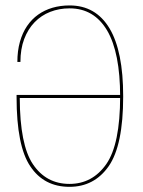

<svg xmlns="http://www.w3.org/2000/svg" viewBox="-20 -700 540 724"><path d="M242 4.5Q335.5 4.5 390 -73.5Q444.5 -152 444.5 -336.5Q444.5 -507 393 -593Q341 -679.5 242.5 -679.5V-668.5Q334.5 -668.5 384 -585Q433 -501.5 433 -336Q433 -156.5 381 -81.5Q328.5 -6.5 242 -6.5Q154 -6.5 104 -81Q55 -154 54.5 -330.5H438V-342H42.5Q42.5 -337.5 42.5 -333.5Q42.5 -149 94.5 -72.5Q146 4.5 242 4.5ZM57 -466.5Q57 -515 71.2 -552.8Q85.5 -590.5 110.5 -616.2Q135.5 -642 169.2 -655.2Q203 -668.5 242.5 -668.5L244 -674.5L242.5 -679.5Q208 -679.5 178 -670.8Q148 -662 123.8 -644.8Q99.5 -627.5 82 -601.8Q64.5 -576 55 -542Q45.5 -508 45.5 -466.5Z"/></svg>

Font: Anybody Thin
Style: Regular
Weight: 100
Designer: Tyler Finck
Foundry: Etcetera Type Company
Version: Version 1.114;gftools[0.9.25]